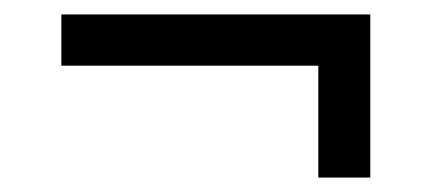

<svg xmlns="http://www.w3.org/2000/svg" viewBox="-20 -363 600 266"><path d="M421 -117V-272H65V-343H493V-117Z"/></svg>

Font: Cairo Play
Style: Regular
Weight: 400
Designer: Mohamed Gaber, Accademia di Belle Arti di Urbino
Foundry: Kief Type Foundry, Accademia di Belle Arti di Urbino
Version: Version 3.119